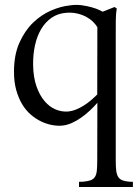

<svg xmlns="http://www.w3.org/2000/svg" viewBox="-20 -499 557 776"><path d="M299.3 235.8 314.5 235.4Q334 233.9 345.7 229.7Q357.4 225.6 363.5 216.3Q369.6 207 371.3 190.9Q373 174.8 373 148.9L373.5 -83.5Q360.4 -68.4 343.8 -52.7Q327.1 -37.1 308.6 -23.9Q290 -10.7 269.8 -1.7Q249.5 7.3 229.5 8.8Q211.4 10.3 190.2 6.3Q168.9 2.4 147.5 -7.6Q126 -17.6 105.7 -34.7Q85.4 -51.8 70.1 -76.9Q54.7 -102.1 45.4 -135.7Q36.1 -169.4 36.6 -212.9Q37.1 -278.8 58.8 -327.1Q80.6 -375.5 113.8 -407.5Q147 -439.5 186.5 -456.5Q226.1 -473.6 262.2 -477.1Q287.1 -481 310.3 -477.8Q333.5 -474.6 351.8 -469.2Q370.1 -463.9 381.8 -458.3Q393.6 -452.6 395 -451.7Q399.9 -453.6 404.3 -455.3Q408.7 -457 413.6 -459L442.9 -470.7L452.1 -464.4Q448.2 -444.8 448 -415.5Q447.8 -386.2 447.8 -340.8V148.4Q447.8 174.3 449.7 190.4Q451.7 206.5 457.8 216.1Q463.9 225.6 474.6 229.7Q485.4 233.9 502.9 235.4L517.1 235.8V256.8H299.3ZM373.5 -389.2Q367.7 -398.9 356.7 -410.2Q345.7 -421.4 329.8 -430.2Q314 -439 293.2 -444.1Q272.5 -449.2 247.6 -447.3Q213.9 -444.8 188.5 -427.2Q163.1 -409.7 146.2 -381.1Q129.4 -352.5 121.3 -315.4Q113.3 -278.3 113.8 -236.3Q114.7 -186.5 127.4 -150.1Q140.1 -113.8 160.2 -90.3Q180.2 -66.9 204.8 -56.6Q229.5 -46.4 254.4 -48.3Q271 -49.8 287.4 -56.4Q303.7 -63 318.8 -72.5Q334 -82 347.7 -93.8Q361.3 -105.5 373 -117.2Z"/></svg>

Font: Varendra
Style: Regular
Weight: 400
Designer: Jacob Thomas
Foundry: Bangla Type Foundry
Version: Version 1.008